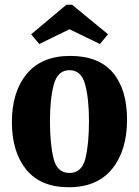

<svg xmlns="http://www.w3.org/2000/svg" viewBox="-20 -765 583 807"><path d="M514 -262Q514 -133 451.5 -55.5Q389 22 269 22Q151 22 90.5 -52Q30 -126 30 -252Q30 -379 92.5 -454.5Q155 -530 275 -530Q395 -530 454.5 -459.5Q514 -389 514 -262ZM354 -257Q354 -349 338 -409.5Q322 -470 272 -470Q222 -470 206 -409Q190 -348 190 -257Q190 -160 205 -99Q220 -38 272 -38Q324 -38 339 -99Q354 -160 354 -257ZM283 -745 434 -621 400 -580 272 -642 145 -580 111 -621 259 -745Z"/></svg>

Font: Sansita
Style: Bold
Weight: 700
Designer: Pablo Cosgaya
Foundry: Omnibus-Type
Version: Version 1.006